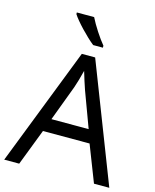

<svg xmlns="http://www.w3.org/2000/svg" viewBox="-136 -1035 911 1126"><g transform="rotate(15 319.5 -472.0)"><path d="M293 -944H188V-934C211 -897 284 -820 330 -784H389V-796C358 -833 315 -899 293 -944ZM545 0H638L360 -717H279L0 0H91L176 -221H459ZM352 -517 432 -301H206L287 -517C295 -540 308 -583 318 -624C325 -599 346 -533 352 -517Z"/></g></svg>

Font: Noto Sans Psalter Pahlavi
Style: Regular
Weight: 400
Designer: Monotype Design Team
Foundry: Monotype Imaging Inc.
Version: Version 2.002